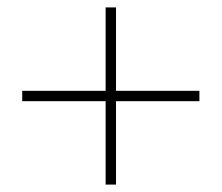

<svg xmlns="http://www.w3.org/2000/svg" viewBox="-20 -544 598 518"><path d="M265 -46V-271H40V-299H265V-524H293V-299H518V-271H293V-46Z"/></svg>

Font: Geist Thin
Style: Regular
Weight: 400
Designer: Basement.studio, Andrés Briganti, Mateo Zaragoza
Foundry: Basement.studio, Vercel, Andrés Briganti, Guido Ferreyra, Mateo Zaragoza
Version: Version 1.401